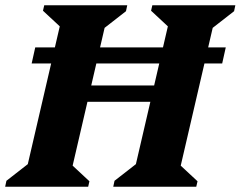

<svg xmlns="http://www.w3.org/2000/svg" viewBox="-47 -710 915 730"><path d="M198.2 -323 209.2 -385H649.2L638.2 -323ZM-27.4 0 -22.6 -22.6 109.4 -125.4 47.8 -39 189.8 -651 229 -564.4 116.4 -669.2 121.2 -690H436.8L432 -667.4L300 -564.6L361.6 -651L219.6 -39L180.4 -125.6L293 -20.8L288.2 0ZM383.6 0 388.4 -22.6 520.4 -125.4 458.8 -39 600.8 -651 640 -564.4 527.4 -669.2 532.2 -690H847.8L843 -667.4L711 -564.6L772.6 -651L630.6 -39L591.4 -125.6L704 -20.8L699.2 0ZM73.4 -468.8 87 -529.8H811.4L797.8 -468.8Z"/></svg>

Font: Platypi Light
Style: Italic
Weight: 300
Italic angle: -13°
Designer: David Sargent
Foundry: Bolt Cutter Type
Version: Version 1.200